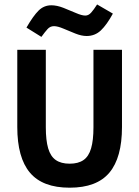

<svg xmlns="http://www.w3.org/2000/svg" viewBox="-20 -856 641 883"><path d="M300.3 7.2Q175.9 7.2 117.7 -61.9Q59.5 -130.9 59.5 -271.8V-627H190.7V-270.5Q190.7 -210.9 201.5 -173.9Q212.4 -136.8 236.6 -120Q260.8 -103.2 300.3 -103.2Q340.1 -103.2 364.1 -120Q388.2 -136.8 399 -173.9Q409.8 -210.9 409.8 -270.5V-627H541V-271.8Q541 -130.9 483 -61.9Q425 7.2 300.3 7.2ZM170.3 -686.4 101.7 -729.1Q132.8 -783 157.5 -807.4Q182.2 -831.7 216.1 -831.7Q241.7 -831.7 271.8 -819.9Q301.9 -808.1 329.1 -796.2Q356.3 -784.4 372.4 -784.4Q386.9 -784.4 398.8 -797.5Q410.7 -810.6 426.6 -835.5L499.1 -793.4Q471 -741.8 443.8 -716.1Q416.6 -690.4 378.3 -690.4Q355 -690.4 326.4 -701.8Q297.8 -713.2 271.4 -724.5Q245.1 -735.7 228.3 -735.7Q210.7 -735.7 198.6 -722.2Q186.6 -708.8 170.3 -686.4Z"/></svg>

Font: Anaheim
Style: Regular
Weight: 400
Designer: Vernon Adams
Foundry: Vernon Adams
Version: Version 2.001